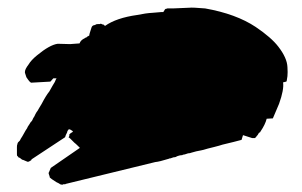

<svg xmlns="http://www.w3.org/2000/svg" viewBox="-20 -507 811 515"><path d="M168 -388.7 134.8 -389.6Q113.3 -386.7 79.1 -358.4Q63.5 -345.7 56.6 -334Q46.9 -321.3 46.9 -314.5Q45.9 -313.5 50.8 -299.8Q52.7 -296.9 55.2 -293.5Q57.6 -290 58.6 -289.1Q62.5 -285.2 63.5 -285.2L115.2 -288.1L123 -296.9H131.8Q130.9 -296.9 127 -287.1L121.1 -277.3L112.3 -261.7Q103.5 -251 91.8 -228.5Q89.8 -225.6 83 -213.9Q83 -212.9 80.1 -209Q77.1 -205.1 75.2 -201.2Q71.3 -192.4 69.3 -190.4Q69.3 -189.5 68.4 -188.5Q66.4 -183.6 65.4 -182.6Q60.5 -177.7 59.6 -174.8Q52.7 -165 52.7 -163.1L48.8 -157.2L40 -141.6Q34.2 -132.8 34.2 -131.8L33.2 -129.9L30.3 -127L28.3 -125L27.3 -123V-122.1Q26.4 -122.1 26.4 -119.1Q25.4 -118.2 25.4 -112.3V-102.5V-93.8Q25.4 -88.9 26.4 -88.9L28.3 -86.9Q29.3 -85.9 29.3 -85Q33.2 -84 35.2 -82Q39.1 -78.1 42 -78.1Q43 -78.1 48.8 -75.2L53.7 -73.2Q54.7 -72.3 58.6 -74.2Q62.5 -76.2 63.5 -77.1Q64.5 -78.1 64.5 -79.1Q64.5 -80.1 65.4 -80.1L154.3 -138.7L155.3 -140.6Q155.3 -142.6 156.2 -143.6L157.2 -146.5Q156.2 -143.6 160.2 -152.3Q160.2 -154.3 161.1 -155.3Q161.1 -156.2 162.1 -157.2Q164.1 -159.2 164.1 -160.2Q168 -160.2 168.9 -159.2Q172.9 -157.2 173.8 -156.2L175.8 -154.3L173.8 -152.3Q169.9 -150.4 168 -148.4L166 -146.5V-142.6Q166 -141.6 165 -140.6L164.1 -138.7V-137.7Q164.1 -139.6 168.9 -134.8L179.7 -124Q182.6 -122.1 189.5 -115.2L194.3 -110.4L116.2 -56.6L111.3 -44.9Q109.4 -43 111.3 -39.1L113.3 -33.2Q112.3 -32.2 114.3 -30.3L119.1 -26.4L130.9 -18.6Q139.6 -14.6 141.6 -12.7Q142.6 -11.7 148.4 -11.7Q150.4 -13.7 154.3 -12.7Q155.3 -12.7 156.2 -13.7L396.5 -72.3Q407.2 -73.2 432.6 -81.1Q432.6 -81.1 434.6 -82Q437.5 -82 439.5 -83L445.3 -85Q446.3 -85 449.2 -85.4Q452.1 -85.9 453.1 -86.9Q454.1 -87.9 460.9 -89.8Q464.8 -90.8 468.8 -90.8Q469.7 -91.8 472.2 -92.3Q474.6 -92.8 475.6 -92.8Q478.5 -93.8 484.4 -95.7Q486.3 -95.7 489.3 -96.2Q492.2 -96.7 494.1 -97.7Q506.8 -101.6 518.6 -103.5Q519.5 -103.5 525.4 -105Q531.2 -106.4 537.1 -108.4Q541 -109.4 554.7 -112.8Q568.4 -116.2 577.1 -119.1Q610.4 -127 627.9 -131.8L631.8 -144.5L656.2 -136.7H664.1L665 -137.7Q668 -140.6 668.9 -142.6L670.9 -144.5Q671.9 -145.5 673.8 -149.4Q673.8 -150.4 675.8 -151.4L677.7 -152.3L678.7 -154.3Q691.4 -172.9 695.3 -188.5L711.9 -189.5L728.5 -228.5Q742.2 -266.6 739.3 -286.1L748 -288.1L749 -290L751 -302.7Q752 -312.5 751 -327.1Q750 -351.6 726.6 -381.8Q708 -406.2 666 -434.6Q613.3 -469.7 530.3 -484.4Q496.1 -487.3 488.3 -486.3L443.4 -484.4H432.6H428.7Q427.7 -483.4 424.8 -483.4Q423.8 -482.4 422.9 -482.4L418 -474.6H412.1L389.6 -472.7Q371.1 -471.7 347.7 -466.8Q292 -459 261.7 -437.5L260.7 -438.5Q259.8 -439.5 258.8 -439.5Q258.8 -441.4 255.9 -441.4Q253.9 -441.4 252.9 -442.4Q250 -444.3 248 -442.4H243.2Q238.3 -442.4 237.3 -441.4Q236.3 -440.4 235.4 -440.4Q234.4 -439.5 232.4 -439.5Q227.5 -438.5 225.6 -433.6Q218.8 -413.1 219.7 -413.1Q219.7 -412.1 218.8 -411.1Q217.8 -411.1 216.8 -410.2L214.8 -409.2Q212.9 -408.2 212.9 -407.2Q209 -406.2 207 -404.3Q196.3 -399.4 193.4 -390.6Z"/></svg>

Font: My Font
Style: x-wing-ships
Weight: 500
Version: Version 0.001